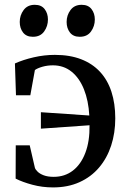

<svg xmlns="http://www.w3.org/2000/svg" viewBox="-20 -786 540 817"><path d="M205.5 11.5Q160 11.5 118 0.2Q76 -11 46.5 -26L47 -167.5H106.5L128.5 -72Q130.5 -65 139.8 -55.8Q149 -46.5 166.2 -40Q183.5 -33.5 208.5 -33.5Q255.5 -33.5 290 -60Q324.5 -86.5 343.2 -135.8Q362 -185 361 -253L154 -238.5V-308.5L360 -294.5Q356.5 -358 337.2 -406Q318 -454 284.5 -481Q251 -508 205 -508Q181.5 -508 160.5 -502Q139.5 -496 128.5 -488L109 -380.5H48L43.5 -516Q79 -532 123.8 -542.2Q168.5 -552.5 213.5 -552.5Q277 -552.5 325 -534Q373 -515.5 405.5 -480.5Q438 -445.5 454.2 -395.5Q470.5 -345.5 470.5 -282.5Q470.5 -220 453 -166.5Q435.5 -113 401.5 -73Q367.5 -33 318.2 -10.8Q269 11.5 205.5 11.5ZM119.5 -629.5Q92 -629.5 78 -647.8Q64 -666 64 -692.5Q64 -721 80.5 -743.2Q97 -765.5 127.5 -765.5H128.5Q156 -765.5 170 -747.2Q184 -729 184 -703Q184 -674.5 167.8 -652Q151.5 -629.5 120.5 -629.5ZM319 -629.5Q291.5 -629.5 277.5 -647.8Q263.5 -666 263.5 -692.5Q263.5 -721 280 -743.2Q296.5 -765.5 327 -765.5H328Q355.5 -765.5 369.5 -747.2Q383.5 -729 383.5 -703Q383.5 -674.5 367.2 -652Q351 -629.5 320 -629.5Z"/></svg>

Font: Merriweather 60pt
Style: Regular
Weight: 400
Version: Version 2.100